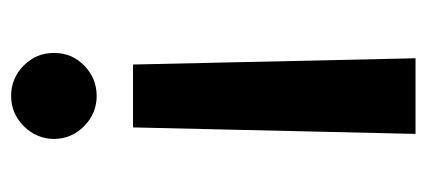

<svg xmlns="http://www.w3.org/2000/svg" viewBox="-233 -534 775 349"><g transform="rotate(90 154.5 -359.5)"><path d="M223.4 -727.3 211.6 -213.8H97.3L85.9 -727.3ZM154.5 7.8Q122.2 7.8 99.1 -15.1Q76 -38 76.3 -70.3Q76 -102.3 99.1 -125Q122.2 -147.7 154.5 -147.7Q186.1 -147.7 209.2 -125Q232.2 -102.3 232.6 -70.3Q232.2 -38 209.2 -15.1Q186.1 7.8 154.5 7.8Z"/></g></svg>

Font: Inter UI Semi Bold
Style: Regular
Weight: 600
Designer: Rasmus Andersson
Foundry: rsms
Version: 3.2;8d6f07862